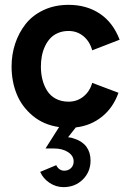

<svg xmlns="http://www.w3.org/2000/svg" viewBox="-20 -518 530 793"><path d="M263.2 -98.1Q298.3 -98.1 324.7 -119.4Q351.1 -140.6 360.8 -175.8L469.2 -134.8Q447.8 -73.7 401.6 -36.4Q355.5 1 293 8.3L261.2 48.8Q277.3 50.3 288.1 55.2Q320.3 65.4 337.2 88.6Q354 111.8 354 145Q354 191.9 322 223.4Q290 254.9 242.2 254.9Q211.4 254.9 184.8 237.3Q158.2 219.7 146 191.9L212.4 164.1Q216.3 173.8 225.1 180.4Q233.9 187 245.1 187Q262.2 187 273.2 176.3Q284.2 165.5 284.2 148.9Q284.2 125.5 261.2 110.4Q238.3 95.2 202.1 95.2H168L224.1 6.8Q160.6 -2 115.2 -39.8Q69.8 -77.6 48.8 -129.9Q27.8 -182.1 27.8 -243.2Q27.8 -292.5 42.5 -337.2Q57.1 -381.8 85.4 -418.2Q113.8 -454.6 159.7 -476.3Q205.6 -498 263.2 -498Q337.4 -498 392.1 -461.7Q446.8 -425.3 474.1 -354L360.8 -310.1Q351.1 -346.2 325 -368.2Q298.8 -390.1 263.2 -390.1Q239.3 -390.1 219.7 -381.8Q200.2 -373.5 187.3 -359.4Q174.3 -345.2 165.5 -326.2Q156.7 -307.1 152.8 -286.4Q148.9 -265.6 148.9 -243.2Q148.9 -214.4 155.3 -189.2Q161.6 -164.1 174.8 -143.1Q188 -122.1 210.7 -110.1Q233.4 -98.1 263.2 -98.1Z"/></svg>

Font: HK Grotesk Legacy
Style: Bold
Weight: 700
Designer: Alfredo Marco Pradil
Foundry: Hanken Design Co.
Version: Version 2.022;PS 002.022;hotconv 1.0.88;makeotf.lib2.5.64775